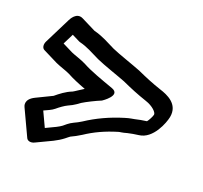

<svg xmlns="http://www.w3.org/2000/svg" viewBox="-99 -622 800 758"><g transform="rotate(20 301.5 -242.5)"><path d="M134.4 -47.8 105 -110.6C119.2 -117.5 136 -123.6 147.5 -133.4C160.2 -144.3 177.2 -156.4 188.9 -161.9C214.6 -172.8 230.2 -186.6 235 -189.6C252.1 -200.3 287.7 -218 309.5 -226.8C309.5 -226.8 375.4 -270 329 -286.6C281.4 -303.6 229.1 -321.8 195.4 -340.5C174.8 -350.8 148.5 -358.2 133.7 -364.9L90 -386.7L112.4 -431.5L144.9 -415.3C146.1 -414.7 147.9 -414.1 148.9 -413.8C182.3 -405.5 204.7 -391.7 239.4 -375.1C269.6 -361.3 338.3 -338.4 365 -327.8C401.5 -311.2 433.3 -298 471.5 -285.2C504.6 -274.6 523.5 -253.7 521.7 -244.5C520.3 -237.2 510.8 -218.3 504.4 -210.9C486.8 -208.6 469.9 -205.4 455.6 -201.9C448.1 -200 437.8 -199.7 417.2 -193.2C361 -176.2 309.9 -152.5 265.3 -122.9C254.2 -116 244.6 -110.9 234.9 -106.6C217.6 -98.8 202.2 -84.4 197.9 -80.8C192.7 -76.9 184.9 -72.1 176.4 -67.9ZM83.1 13.6C87.4 23 101.2 27.2 116.2 20L183.6 -12.1C198.6 -19.7 211 -27.1 223.3 -36.6C229.6 -41.5 237.5 -48.3 240.5 -50.1C253.7 -56.1 267.6 -63.5 282.8 -73.1C320.7 -98.3 361.4 -117.4 412.7 -132.8C418.5 -134.7 427 -134.2 447.7 -140.4C459 -143.2 479.2 -146.8 492.9 -148.3C550.7 -154.7 579.5 -232.4 584.3 -257.5C595.5 -315.8 541.7 -336.8 510.5 -346.8C474 -358.9 443.4 -371.7 407 -388.2C377 -400.2 308.7 -423.1 282.6 -434.9C251.4 -449.9 226.3 -465.5 187.2 -475.6L127 -505.7C97 -520.8 79.6 -484.4 77.3 -480L22.3 -370C15.9 -357.1 17 -341.7 27.9 -336.3L90.3 -305.1C110.2 -296 135 -289.1 150.6 -281.4C172.4 -269.4 199.9 -258 229.7 -246.8C218.5 -240.4 193.7 -222.9 188.3 -220.5C162.9 -210.9 140.9 -193.3 123.7 -179C102.8 -168.6 80 -157.8 57.6 -146.9C16.2 -126.9 29.5 -100.7 31.1 -97.4Z"/></g></svg>

Font: Tape
Style: Regular
Weight: 500
Foundry: Cannot Into Space Fonts
Version: Version 0.97